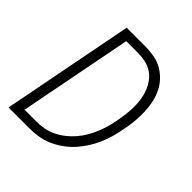

<svg xmlns="http://www.w3.org/2000/svg" viewBox="-185 -795 919 919"><g transform="rotate(45 275.0 -335.0)"><path d="M17 0 147 -670H271Q303 -670 333.5 -664.5Q364 -659 389 -644.5Q414 -630 434 -608.5Q454 -587 466.5 -560.5Q479 -534 485 -504.5Q491 -475 492 -444Q493 -413 490 -381Q487 -349 480 -317Q475 -288 467 -259Q459 -230 447 -202Q435 -174 418 -147Q401 -120 379.5 -96Q358 -72 332 -53.5Q306 -35 277.5 -22.5Q249 -10 219 -5Q189 0 160 0ZM79 -47H160Q185 -47 210.5 -51.5Q236 -56 260.5 -68Q285 -80 306.5 -97Q328 -114 346 -135Q364 -156 377.5 -179.5Q391 -203 401 -227.5Q411 -252 418 -277Q425 -302 429 -327Q434 -352 437 -378Q440 -404 440 -429.5Q440 -455 436 -479.5Q432 -504 423 -526Q414 -548 400 -567Q386 -586 366 -599Q346 -612 321.5 -617.5Q297 -623 271 -623H191Z"/></g></svg>

Font: Lode Dark Term
Style: Italic
Weight: 400
Italic angle: -11°
Monospace: yes
Designer: Belleve Invis
Foundry: Belleve Invis
Version: Version 29.2.0